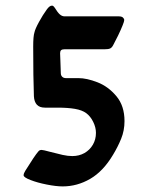

<svg xmlns="http://www.w3.org/2000/svg" viewBox="-20 -648 539 683"><path d="M158.2 -107.9Q184.1 -101.1 202.9 -96.9Q221.7 -92.8 237.3 -92.8Q261.2 -92.8 280.3 -103.5Q299.3 -114.3 310.3 -133.1Q321.3 -151.9 321.3 -175.3Q321.3 -194.8 311.5 -214.6Q301.8 -234.4 286.6 -245.6Q272 -256.3 246.8 -260.7Q221.7 -265.1 184.1 -265.1H140.1Q120.6 -265.1 111.1 -275.6Q101.6 -286.1 100.6 -305.7Q98.1 -371.1 98.1 -482.9Q98.1 -519 102.5 -532.7Q105 -544.9 118.9 -570.3Q132.8 -595.7 146.5 -614.3Q156.2 -627.9 164.6 -627.9Q167.5 -627.9 169.2 -626.7Q170.9 -625.5 172.6 -623.3Q174.3 -621.1 175.3 -619.6Q185.1 -603.5 192.9 -596.7Q200.7 -589.8 210 -589.8H402.8Q412.6 -589.8 417.2 -585.7Q421.9 -581.5 421.9 -576.7Q421.9 -571.8 416.5 -558.6Q410.2 -542.5 399.9 -521.2Q389.6 -500 382.3 -486.8Q377.9 -478.5 371.8 -475.6Q365.7 -472.7 351.6 -472.7H209Q201.2 -472.7 197.5 -469.5Q193.8 -466.3 193.8 -458.5L194.8 -432.6L196.3 -388.2Q196.3 -379.9 201.2 -375Q206.1 -370.1 214.8 -370.1H259.3Q288.6 -370.1 326.9 -355.2Q365.2 -340.3 394 -305.9Q422.9 -271.5 422.9 -217.3Q422.9 -183.6 410.9 -154.3Q398.9 -125 382.3 -97.7Q347.2 -38.6 300.8 -11.7Q254.4 15.1 203.1 15.1Q179.7 15.1 146.5 8.5Q113.3 2 88.6 -7.6Q64 -17.1 64 -24.4Q64 -31.2 70.3 -41Q104 -95.2 115.7 -108.4Q120.1 -114.7 127.9 -114.7Q133.3 -114.7 158.2 -107.9Z"/></svg>

Font: David Libre Medium
Style: Regular
Weight: 500
Version: Version 1.000